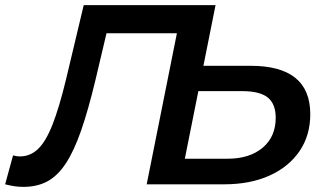

<svg xmlns="http://www.w3.org/2000/svg" viewBox="-59 -720 1269 750"><path d="M32 10Q14 10 -2.5 7.5Q-19 5 -39 0L-8 -113Q5 -109 19 -109Q59 -109 89.5 -138Q120 -167 146 -233Q172 -299 199 -410L268 -700H783L643 0H515L633 -590H357L314 -408Q286 -291 258 -210.5Q230 -130 198 -81.5Q166 -33 126 -11.5Q86 10 32 10ZM920 -463Q1153 -463 1153 -274Q1153 -191 1111 -129.5Q1069 -68 993.5 -34Q918 0 816 0H514L654 -700H783L735 -463ZM830 -100Q916 -100 967 -143Q1018 -186 1018 -260Q1018 -314 987 -339Q956 -364 887 -364H715L663 -100Z"/></svg>

Font: Montserrat SemiBold
Style: Italic
Weight: 600
Italic angle: -11.3°
Designer: Julieta Ulanovsky
Foundry: Julieta Ulanovsky
Version: Version 9.000; ttfautohint (v1.8.4.7-5d5b)